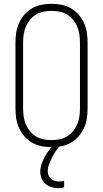

<svg xmlns="http://www.w3.org/2000/svg" viewBox="-20 -763 540 1006"><path d="M250 8Q224 8 198 3Q172 -2 149 -15Q126 -28 108.5 -48Q91 -68 80 -92Q69 -116 65 -142.5Q61 -169 61 -195V-540Q61 -566 65 -592.5Q69 -619 80 -643Q91 -667 108.5 -687Q126 -707 149 -720Q172 -733 198 -738Q224 -743 250 -743Q276 -743 302 -738Q328 -733 351 -720Q374 -707 391.5 -687Q409 -667 420 -643Q431 -619 435 -592.5Q439 -566 439 -540V-195Q439 -169 435 -142.5Q431 -116 420 -92Q409 -68 391.5 -48Q374 -28 351 -15Q328 -2 302 3Q276 8 250 8ZM250 -29Q271 -29 292 -33Q313 -37 331 -48Q349 -59 363 -76Q377 -93 385 -112.5Q393 -132 396 -153Q399 -174 399 -195V-540Q399 -561 396 -582Q393 -603 385 -622.5Q377 -642 363 -659Q349 -676 331 -687Q313 -698 292 -702Q271 -706 250 -706Q229 -706 208 -702Q187 -698 169 -687Q151 -676 137 -659Q123 -642 115 -622.5Q107 -603 104 -582Q101 -561 101 -540V-195Q101 -174 104 -153Q107 -132 115 -112.5Q123 -93 137 -76Q151 -59 169 -48Q187 -37 208 -33Q229 -29 250 -29ZM285 223Q267 223 249.5 217.5Q232 212 218.5 200.5Q205 189 198 172Q191 155 191 138Q191 116 198 96Q205 76 215 57.5Q225 39 238 22.5Q251 6 267 -8H295V0Q282 14 271.5 30Q261 46 252.5 63Q244 80 237 98Q230 116 230 135Q230 146 234.5 156.5Q239 167 247.5 174Q256 181 267 184.5Q278 188 290 188Q296 188 303 187Q310 186 316 183V219Q309 221 301 222Q293 223 285 223Z"/></svg>

Font: Iosevka Term Curly Extralight
Style: Regular
Weight: 200
Designer: Belleve Invis
Foundry: Belleve Invis
Version: Version 32.3.0